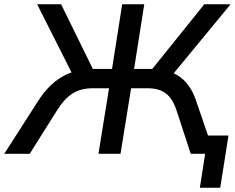

<svg xmlns="http://www.w3.org/2000/svg" viewBox="-49 -725 1107 905"><path d="M893 160 918 0H870L883 -86H1028L989 160ZM-29 0 130 -248Q158 -292 190.5 -323Q223 -354 260 -372Q297 -390 340 -395L298 -364L126 -705H239L397 -383L377 -400H479L527 -705H631L583 -400H679L655 -383L914 -705H1038L757 -364L713 -395Q754 -390 785.5 -371.5Q817 -353 839.5 -322Q862 -291 876 -248L961 0H850L783 -205Q765 -260 733 -284.5Q701 -309 647 -309H569L519 0H415L465 -309H387Q333 -309 294 -285Q255 -261 220 -205L91 0Z"/></svg>

Font: Nunito Sans 10pt SemiBold
Style: Italic
Weight: 600
Italic angle: -9°
Designer: Vernon Adams
Foundry: Vernon Adams
Version: Version 3.101;gftools[0.9.27]